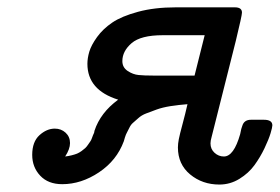

<svg xmlns="http://www.w3.org/2000/svg" viewBox="-20 -492 755 518"><path d="M66.9 -74.2Q66.9 -109.4 86.4 -127.2Q106 -145 127.9 -145Q145 -145 157 -134Q168.9 -123 168.9 -106Q168.9 -89.8 155.8 -69.8Q164.6 -70.8 173.3 -73Q182.1 -75.2 188 -77.6Q193.8 -80.1 200 -84.5Q206.1 -88.9 210 -92.5Q213.9 -96.2 217.5 -101.6Q221.2 -106.9 223.6 -110.4Q226.1 -113.8 228 -119.4Q230 -125 231 -127.4Q231.9 -129.9 233.9 -133.8L234.9 -139.2Q251 -188 298.8 -223.1Q215.8 -249 215.8 -319.8Q215.8 -335 220.9 -352.5Q226.1 -370.1 241.9 -392.1Q257.8 -414.1 283 -431.2Q308.1 -448.2 352.5 -460.2Q397 -472.2 454.1 -472.2H613.8Q632.8 -472.2 632.8 -458Q632.8 -450.2 616.2 -381.8L550.8 -122.1Q547.9 -112.3 547.9 -105Q547.9 -89.8 558.8 -79.8Q569.8 -69.8 584 -69.8Q610.8 -69.8 627.9 -129.9Q628.9 -133.8 630.9 -144Q632.8 -149.9 633.8 -152.8Q638.7 -168.9 657.2 -168.9H691.9Q714.8 -168.9 714.8 -153.8Q714.8 -148.9 710 -132.6Q705.1 -116.2 693.6 -92Q682.1 -67.9 666.5 -46.4Q650.9 -24.9 626 -9.5Q601.1 5.9 571.8 5.9Q525.9 5.9 492.9 -21.5Q460 -48.8 460 -94.2Q460 -104 462.4 -116.5Q464.8 -128.9 472.4 -157Q480 -185.1 485.8 -210.9Q460.9 -209 439.5 -205.6Q418 -202.1 402.6 -196.5Q387.2 -190.9 374.5 -186Q361.8 -181.2 353 -173.1Q344.2 -165 338.6 -160.4Q333 -155.8 328.6 -146.5Q324.2 -137.2 322 -133.5Q319.8 -129.9 316.9 -120.8Q314 -111.8 314 -110.8Q294.9 -59.1 247.1 -27.1Q199.2 4.9 147.9 4.9Q109.9 4.9 88.4 -18.1Q66.9 -41 66.9 -74.2ZM310.1 -327.1Q310.1 -310.1 324.5 -300.5Q338.9 -291 354 -289.6Q369.1 -288.1 394 -288.1H504.9L532.2 -397H418.9Q359.9 -397 335 -375.5Q310.1 -354 310.1 -327.1Z"/></svg>

Font: CMU Concrete
Style: BoldItalic
Weight: 700
Italic angle: -14.04°
Version: Version 0.7.0